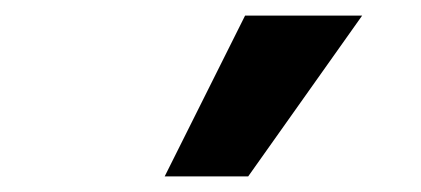

<svg xmlns="http://www.w3.org/2000/svg" viewBox="-20 -787 540 246"><path d="M191 -561 294 -767H444L298 -561Z"/></svg>

Font: Nunito Sans 7pt
Style: Bold
Weight: 700
Designer: Vernon Adams
Foundry: Vernon Adams
Version: Version 3.101;gftools[0.9.27]